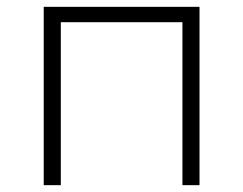

<svg xmlns="http://www.w3.org/2000/svg" viewBox="-20 -542 712 562"><path d="M108 -522H564V0H514V-477H158V0H108Z"/></svg>

Font: mBank Light
Style: Regular
Weight: 300
Designer: Julieta Ulanovsky
Foundry: Julieta Ulanovsky
Version: Version 7.200;PS 007.200;hotconv 1.0.88;makeotf.lib2.5.64775